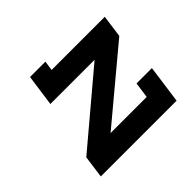

<svg xmlns="http://www.w3.org/2000/svg" viewBox="-110 -532 654 654"><g transform="rotate(-45 217.5 -205.0)"><path d="M419 -138H345L337 -81H163L418 -294L429 -375H173L178 -410H104L88 -296H301L46 -81L35 0H400Z"/></g></svg>

Font: Josefin Slab Thin
Style: Italic
Weight: 100
Italic angle: -12°
Designer: Santiago Orozco
Foundry: Typemade
Version: Version 2.000